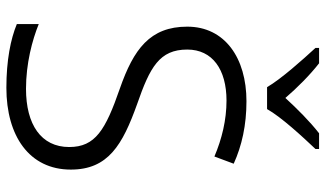

<svg xmlns="http://www.w3.org/2000/svg" viewBox="-224 -762 996 587"><g transform="rotate(90 273.5 -468.0)"><path d="M246 -787H313C337 -830 398 -896 435 -935V-946H387C351 -918 312 -879 279 -843C248 -879 209 -918 173 -946H126V-935C162 -896 221 -830 246 -787ZM498 -187C498 -301 423 -345 297 -390C185 -429 131 -458 131 -543C131 -620 192 -663 287 -663C346 -663 404 -649 458 -626L480 -685C425 -710 362 -724 289 -724C157 -724 61 -658 61 -543C61 -429 130 -379 250 -337C377 -293 429 -262 429 -182C429 -96 360 -50 251 -50C174 -50 102 -69 53 -89V-22C99 -3 164 10 248 10C395 10 498 -60 498 -187Z"/></g></svg>

Font: Noto Sans Thaana Light
Style: Regular
Weight: 300
Designer: David Williams
Foundry: Google Inc.
Version: Version 3.001